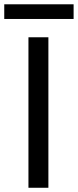

<svg xmlns="http://www.w3.org/2000/svg" viewBox="-45 -887 368 907"><path d="M183.6 -710.9V0H89.4V-710.9ZM302.7 -866.7V-797.4H-24.9V-866.7Z"/></svg>

Font: Vazirmatn RD
Style: Regular
Weight: 400
Designer: Saber Rastikerdar
Foundry: Saber Rastikerdar
Version: Version 32.102